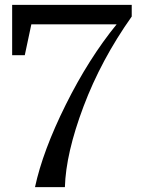

<svg xmlns="http://www.w3.org/2000/svg" viewBox="-20 -770 592 790"><path d="M30 -543V-750H522V-702Q396 -524 323.5 -331.5Q251 -139 247 0H124Q156 -149 250.5 -339Q345 -529 460 -670H109L82 -543Z"/></svg>

Font: Ledger
Style: Regular
Weight: 400
Designer: Denis Masharov
Foundry: Denis Masharov
Version: 1.001